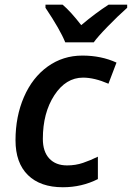

<svg xmlns="http://www.w3.org/2000/svg" viewBox="-20 -786 561 816"><path d="M247.1 9.8Q151.4 9.8 98.6 -42Q45.9 -93.8 45.9 -189.9Q45.9 -291 81.8 -373.8Q117.7 -456.5 182.6 -503.2Q247.6 -549.8 330.1 -549.8Q410.2 -549.8 475.1 -520L440.9 -430.2Q381.3 -456.1 333 -456.1Q259.8 -456.1 210.9 -381.1Q162.1 -306.2 162.1 -195.8Q162.1 -141.6 189.5 -112.3Q216.8 -83 265.1 -83Q301.3 -83 332.8 -93.8Q364.3 -104.5 396 -120.1V-24.9Q327.6 9.8 247.1 9.8ZM173.3 -766.1H246.1Q279.8 -737.8 325.2 -679.2Q386.2 -730.5 441.4 -766.1H520.5V-752.9Q481.4 -718.3 438 -673.6Q394.5 -628.9 378.4 -606H257.3Q235.8 -659.7 173.3 -752.9Z"/></svg>

Font: Open Sans Semibold
Style: Italic
Weight: 600
Italic angle: -12°
Foundry: Ascender Corporation
Version: Version 1.10